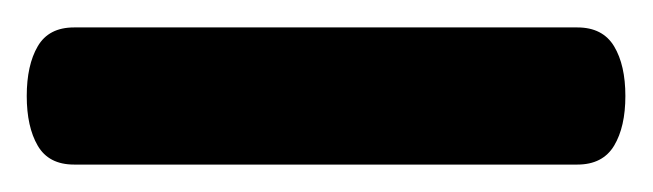

<svg xmlns="http://www.w3.org/2000/svg" viewBox="-20 78 476 140"><path d="M-0.5 148Q-0.5 125.5 7.5 111.8Q15.5 98 34 98H401Q419.5 98 427.8 111.8Q436 125.5 436 148Q436 170.5 427.8 184.2Q419.5 198 401 198H34Q15.5 198 7.5 184.2Q-0.5 170.5 -0.5 148Z"/></svg>

Font: Fraunces 144pt S100
Style: Bold
Weight: 700
Version: Version 1.000; ttfautohint (v1.8.3)